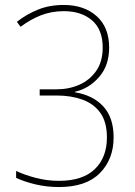

<svg xmlns="http://www.w3.org/2000/svg" viewBox="-20 -744 545 774"><path d="M420 -552Q420 -480 379.5 -433.5Q339 -387 282 -374V-372Q355 -360 396.5 -315Q438 -270 438 -190Q438 -102 382.5 -46Q327 10 218 10Q169 10 124 -0.5Q79 -11 45 -27V-55Q78 -39 124 -27Q170 -15 218 -15Q313 -15 362 -62Q411 -109 411 -190Q411 -252 384.5 -289Q358 -326 312 -342.5Q266 -359 208 -359H140V-384H209Q258 -384 300 -402.5Q342 -421 368 -458.5Q394 -496 394 -552Q394 -625 351 -662Q308 -699 237 -699Q188 -699 145.5 -682.5Q103 -666 63 -636L48 -656Q86 -686 132.5 -705Q179 -724 237 -724Q319 -724 369.5 -679Q420 -634 420 -552Z"/></svg>

Font: Noto Sans Khmer UI SemiCondensed Thin
Style: Regular
Weight: 100
Width: 4
Designer: Danh Hong and the Monotype Design Team
Foundry: Monotype Imaging Inc.
Version: Version 2.002; ttfautohint (v1.8.4.7-5d5b)